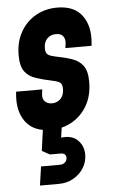

<svg xmlns="http://www.w3.org/2000/svg" viewBox="-57 -601 535 912"><g transform="rotate(-5 210.0 -145.5)"><path d="M170 13Q89 13 51 -38.2Q13 -89.5 21 -172L22 -182H147L144 -162Q140.5 -137.5 153.5 -124.8Q166.5 -112 187 -112Q212 -112 228.5 -129.2Q245 -146.5 245 -175.5Q245 -199 233.8 -206.5Q222.5 -214 202 -218Q156.5 -227.5 122 -238.5Q87.5 -249.5 68.2 -275Q49 -300.5 49 -353Q49 -416 75.5 -463.2Q102 -510.5 147.8 -536.8Q193.5 -563 250.5 -563Q332 -563 369.8 -511.8Q407.5 -460.5 399 -378L398 -368H273L276 -388Q279 -408.5 269.2 -423.2Q259.5 -438 234 -438Q208.5 -438 192.2 -421.5Q176 -405 176 -375.5Q176 -352 187.5 -344.5Q199 -337 219 -333Q266 -324 300.2 -312.5Q334.5 -301 353.2 -275.5Q372 -250 372 -198Q372 -135 345.5 -87.5Q319 -40 273.2 -13.5Q227.5 13 170 13ZM96 272 109 182H199Q212.5 182 222.8 173.8Q233 165.5 233 152Q233 129 206 129H156L119 109L137 -22H227L216 54Q267.5 47.5 295.2 75Q323 102.5 323 144Q323 178.5 304.8 207.8Q286.5 237 255.5 254.5Q224.5 272 186 272Z"/></g></svg>

Font: Mohave
Style: Bold Italic
Weight: 700
Italic angle: -8°
Designer: Gumpita Rahayu
Foundry: Tokotype
Version: Version 2.003; ttfautohint (v1.8.3)